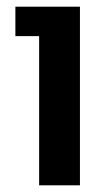

<svg xmlns="http://www.w3.org/2000/svg" viewBox="-20 -554 331 574"><path d="M97 -446H26V-534H219V0H97Z"/></svg>

Font: Mozilla Text BETA SemiBold
Style: Regular
Weight: 600
Designer: Studio DRAMA
Foundry: Studio DRAMA
Version: Version 0.100